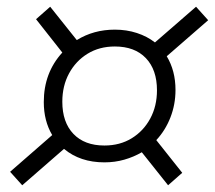

<svg xmlns="http://www.w3.org/2000/svg" viewBox="-20 -585 638 570"><path d="M521 -72 479 -35 401 -133Q377 -119 349 -111Q321 -103 290 -103Q218 -103 170 -143L46 -35L10 -75L135 -184Q110 -226 110 -282Q110 -369 165 -429L87 -528L129 -565L208 -466Q258 -497 321 -497Q356 -497 386.5 -487Q417 -477 440 -459L562 -565L598 -525L475 -418Q501 -375 501 -318Q501 -275 486 -236.5Q471 -198 444 -169ZM321 -447Q275 -447 240 -425.5Q205 -404 185 -367Q165 -330 165 -283Q165 -222 198 -187.5Q231 -153 290 -153Q336 -153 371 -174.5Q406 -196 426 -233Q446 -270 446 -317Q446 -378 413 -412.5Q380 -447 321 -447Z"/></svg>

Font: Inria Sans Light
Style: Italic
Weight: 300
Italic angle: -10°
Designer: Black Foundry Team
Foundry: Black Foundry
Version: Version 1.2; ttfautohint (v1.8.3)